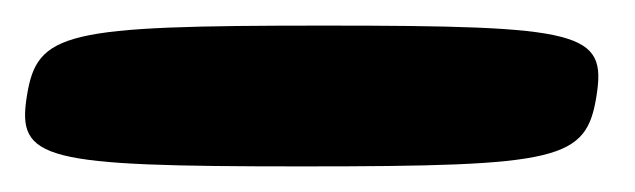

<svg xmlns="http://www.w3.org/2000/svg" viewBox="-30 -20 496 150"><path d="M436 55C444 5 425 0 223 0C20 0 -1 5 -9 55C-17 105 3 110 206 110C408 110 428 105 436 55Z"/></svg>

Font: Asimov Print
Style: AIt
Weight: 500
Designer: Google
Version: Version 2.000980: 2014